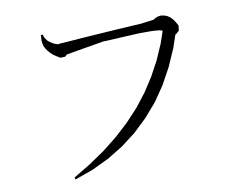

<svg xmlns="http://www.w3.org/2000/svg" viewBox="-77 -791 1154 917"><g transform="rotate(-10 500.0 -332.0)"><path d="M216.8 -582 204.1 -593.8 193.4 -605.5 184.6 -618.2 177.7 -631.8 174.8 -645.5 172.9 -659.2 174.8 -685.5H184.6L186.5 -674.8L192.4 -665L198.2 -656.2L206.1 -649.4L213.9 -643.6L222.7 -637.7L232.4 -632.8L244.1 -628.9L246.1 -627.9L261.7 -629.9L293 -631.8L370.1 -637.7L529.3 -648.4L658.2 -656.2L694.3 -661.1L717.8 -664.1L723.6 -668L737.3 -674.8L752.9 -677.7L767.6 -675.8L783.2 -670.9L796.9 -662.1L809.6 -649.4L820.3 -633.8L830.1 -616.2L827.1 -591.8L809.6 -576.2H807.6L787.1 -515.6L749 -428.7L705.1 -348.6L654.3 -274.4L596.7 -208L533.2 -147.5L462.9 -93.8L387.7 -47.9L305.7 -8.8L217.8 22.5L214.8 12.7L295.9 -36.1L372.1 -87.9L442.4 -143.6L505.9 -202.1L563.5 -263.7L614.3 -329.1L659.2 -398.4L698.2 -470.7L731.4 -546.9L751 -604.5L748 -606.4L736.3 -609.4L718.8 -611.3L697.3 -612.3H669.9H638.7L602.5 -610.4L562.5 -608.4L468.8 -603.5V-604.5L335 -582L280.3 -572.3L271.5 -563.5L248 -562.5L231.4 -572.3Z"/></g></svg>

Font: Kurinto Seri
Style: Regular
Weight: 400
Designer: Kurinto was developed by Clint Goss from a range of fonts that are compatible with the SIL Open Font License Version 1.1
Foundry: Clinton F. Goss
Version: Version 2.196; July 25, 2020